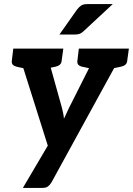

<svg xmlns="http://www.w3.org/2000/svg" viewBox="-20 -752 651 940"><path d="M92 168 214 -39 64 -514H176Q191 -514 198.5 -507Q206 -500 209 -490L283 -225Q286 -213 289 -199Q292 -185 293 -171Q296 -177 301 -187.5Q306 -198 311 -209Q316 -220 319 -226L452 -490Q457 -500 467.5 -507Q478 -514 489 -514H591L232 141Q224 154 214.5 161Q205 168 187 168ZM157 -481 161 -514H235L231 -481ZM433 -481 437 -514H512L508 -481ZM144 -514 119 -413 63 -425Q50 -428 43 -435Q36 -442 38 -456L45 -514ZM290 -514 282 -456Q281 -442 272.5 -435Q264 -428 250 -425L191 -413V-514ZM465 -514 440 -413 384 -425Q370 -428 363.5 -435Q357 -442 359 -456L366 -514ZM611 -514 603 -456Q602 -442 593.5 -435Q585 -428 570 -425L512 -413L511 -514ZM409 -732H532L391 -601Q381 -591 371.5 -587Q362 -583 347 -583H271L357 -705Q367 -718 377.5 -725Q388 -732 409 -732Z"/></svg>

Font: Aleo
Style: Bold Italic
Weight: 700
Italic angle: -7°
Version: Version 2.001;gftools[0.9.29]